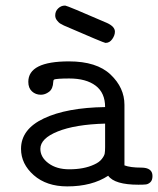

<svg xmlns="http://www.w3.org/2000/svg" viewBox="-20 -659 565 685"><path d="M55 -128Q55 -198 136.5 -236.5Q218 -275 355 -277Q355 -328 321 -353.5Q287 -379 227 -379Q205 -379 191 -378Q176 -377 173 -375Q170 -373 170 -367Q169 -342 155 -331.5Q141 -321 126 -321Q107 -321 94 -333Q81 -345 81 -367Q81 -440 226 -440Q325 -440 374.5 -393Q424 -346 424 -285V-69Q445 -61 484 -61Q524 -61 524 -31Q524 -16 516.5 -9Q509 -2 500.5 -1Q492 0 474 0Q389 0 366 -32Q308 6 220 6Q146 6 100.5 -34Q55 -74 55 -128ZM124 -128Q124 -98 153 -76.5Q182 -55 227 -55Q280 -55 316 -72Q334 -80 343 -91.5Q352 -103 353.5 -111Q355 -119 355 -134V-218Q248 -215 186 -190Q124 -165 124 -128ZM177 -604Q177 -619 187.5 -629Q198 -639 211 -639H213Q219 -639 362 -577Q390 -564 390 -546Q390 -533 380.5 -519.5Q371 -506 357 -506H356Q351 -506 208 -568Q198 -573 194 -575.5Q190 -578 183.5 -586Q177 -594 177 -604Z"/></svg>

Font: CMU Typewriter Text
Style: Regular
Weight: 500
Monospace: yes
Version: Version 0.7.0